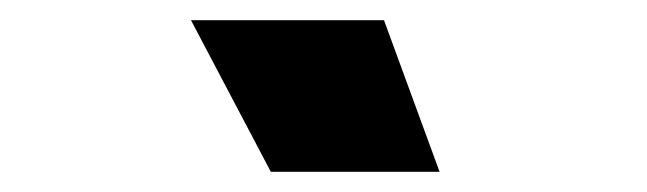

<svg xmlns="http://www.w3.org/2000/svg" viewBox="-20 -753 640 190"><path d="M415 -583H248L169 -733H360Z"/></svg>

Font: Kreadon
Style: Regular
Weight: 400
Designer: kohakuno
Foundry: StudioGnu
Version: Version 1.000;Glyphs 3.1.2 (3151)